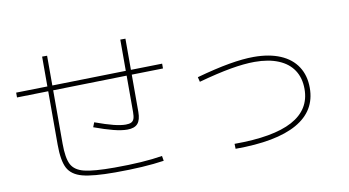

<svg xmlns="http://www.w3.org/2000/svg" viewBox="-74 -938 2024 1114"><g transform="rotate(-10 937.5 -381.0)"><path d="M221.7 -220.7V-535.2L37.1 -531.2V-559.6L221.7 -563.5V-739.3H251V-564L685.5 -573.7V-757.8H715.8V-574.2L900.4 -578.1V-549.8L715.8 -545.9V-326.2Q715.8 -279.3 697 -257.8Q678.2 -236.3 635.7 -236.3Q602.1 -236.3 554.9 -248.3Q507.8 -260.3 442.4 -284.2L453.1 -311.5Q519 -287.6 561 -277.1Q603 -266.6 631.8 -266.6Q652.8 -266.6 664.3 -272.5Q675.8 -278.3 680.7 -292Q685.5 -305.7 685.5 -331.1V-545.4L251 -535.6V-220.7Q251 -136.7 271 -98.1Q291 -59.6 346.7 -45.9Q402.3 -32.2 523.4 -32.2Q695.3 -32.2 806.6 -50.8L811.5 -21.5Q694.3 -3.9 523.4 -3.9Q393.1 -3.9 330.8 -20.5Q268.6 -37.1 245.1 -81.8Q221.7 -126.5 221.7 -220.7Z M1688.5 -290Q1688.5 -355 1658.4 -400.9Q1628.4 -446.8 1570.3 -470.9Q1512.2 -495.1 1429.7 -495.1Q1369.1 -495.1 1288.3 -481Q1207.5 -466.8 1097.7 -436.5L1090.8 -464.8Q1201.7 -495.6 1284.4 -510Q1367.2 -524.4 1429.7 -524.4Q1521 -524.4 1586.2 -496.8Q1651.4 -469.2 1685.5 -416.7Q1719.7 -364.3 1719.7 -291Q1719.7 -155.8 1597.2 -86.7Q1474.6 -17.6 1234.4 -17.6L1233.4 -46.9Q1462.4 -46.9 1575.4 -107.7Q1688.5 -168.5 1688.5 -290Z"/></g></svg>

Font: Pretendard JP Thin
Style: Regular
Weight: 100
Designer: Base glyphs from Inter by Rasmus Andersson; Hangeul glyphs from Noto Sans CJK(Source Han Sans) by Jang Soo-young and Kan
Foundry: Kil Hyung-jin
Version: Version 1.309